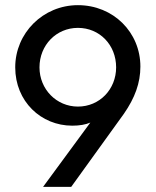

<svg xmlns="http://www.w3.org/2000/svg" viewBox="-20 -724 604 744"><path d="M147 0H256L460 -283C503 -345 524 -403 524 -466C524 -599 419 -704 282 -704C147 -704 39 -596 39 -463C39 -331 139 -237 260 -237C288 -237 311 -241 330 -249ZM133 -463C133 -549 198 -616 282 -616C366 -616 430 -550 430 -463C430 -378 366 -311 282 -311C199 -311 133 -378 133 -463Z"/></svg>

Font: MV Cash
Style: Regular
Weight: 400
Designer: Rodrigo Fuenzalida
Foundry: fragTYPE
Version: Version 1.100;Glyphs 3.1.2 (3151)